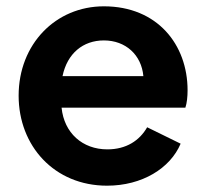

<svg xmlns="http://www.w3.org/2000/svg" viewBox="-20 -576 652 608"><path d="M319 12C430 12 519 -43 552 -121L446 -173C422 -131 380 -103 320 -103C241 -103 183 -155 175 -235H567C572 -250 574 -270 574 -290C574 -435 478 -556 309 -556C156 -556 39 -436 39 -273C39 -114 152 12 319 12ZM178 -335C193 -407 243 -448 309 -448C378 -448 428 -402 434 -335Z"/></svg>

Font: Mluvka
Style: Bold
Weight: 700
Designer: Modified by Jiří Krblich, Original typeface by Gumpita Rahayu
Foundry: Gumpita Rahayu & Jiří Krblich
Version: Version 2.000;Glyphs 3.1.1 (3134)